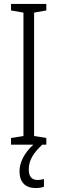

<svg xmlns="http://www.w3.org/2000/svg" viewBox="-20 -734 291 974"><path d="M126 126C126 83 145 46 194 0H215V-34L153 -44V-670L215 -681V-714H36V-681L99 -670V-44L36 -34V0H149C105 40 79 88 79 135C79 190 108 220 162 220C179 220 194 217 203 213V174C197 176 184 179 171 179C141 179 126 161 126 126Z"/></svg>

Font: Noto Sans Devanagari UI ExtraCondensed Light
Style: Regular
Weight: 300
Width: 2
Designer: Jelle Bosma - Monotype Design Team
Foundry: Monotype Imaging Inc.
Version: Version 2.004